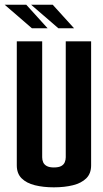

<svg xmlns="http://www.w3.org/2000/svg" viewBox="-39 -797 443 822"><path d="M191.4 5Q146.4 5 110.3 -4Q74.2 -13 53.6 -33.5Q32.9 -54 32.9 -89V-620H141.6V-123.5Q141.6 -112 145.9 -102.1Q150.3 -92.2 161.2 -86.2Q172.2 -80.1 191.4 -80.1Q212.2 -80.1 223.2 -86.2Q234.1 -92.2 238.3 -102.5Q242.5 -112.7 242.5 -123.5V-620H351.1V-89Q351.1 -54 330.3 -33.5Q309.5 -13 273.4 -4Q237.3 5 191.4 5ZM97.5 -676.1 -19 -776.7H73.5L164.7 -676.1ZM210.7 -676.1 94.2 -776.7H186.7L278 -676.1Z"/></svg>

Font: Smooch Sans Thin
Style: Regular
Weight: 100
Designer: Robert E. Leuschke
Foundry: Robert E. Leuschke
Version: Version 1.010